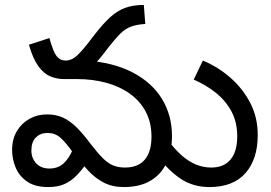

<svg xmlns="http://www.w3.org/2000/svg" viewBox="-20 -745 1098 777"><path d="M828 12Q761 12 710.5 -22Q660 -56 621 -111L661 -176Q689 -139 716.5 -115Q744 -91 773.5 -79Q803 -67 835 -67Q886 -67 913 -99.5Q940 -132 940 -193Q940 -251 916.5 -294.5Q893 -338 853.5 -369.5Q814 -401 764 -423L801 -500Q863 -474 913 -430Q963 -386 993 -328Q1023 -270 1023 -199Q1023 -100 973 -44Q923 12 828 12ZM481 12Q435 12 400 -6Q365 -24 335.5 -56Q306 -88 273 -131Q244 -171 223 -189Q202 -207 172 -207Q144 -207 125.5 -189Q107 -171 107 -136Q107 -105 126.5 -84Q146 -63 180 -63Q214 -63 236.5 -83Q259 -103 275 -141L328 -81Q309 -54 288 -33Q267 -12 240.5 0Q214 12 175 12Q122 12 90 -10Q58 -32 43.5 -66.5Q29 -101 29 -138Q29 -182 48 -214Q67 -246 99 -264Q131 -282 170 -282Q206 -282 234 -269.5Q262 -257 289 -230.5Q316 -204 348 -161Q375 -126 396 -105Q417 -84 438 -75.5Q459 -67 486 -67Q539 -67 566 -99Q593 -131 593 -192Q593 -249 570 -292.5Q547 -336 506 -365.5Q465 -395 410 -410Q355 -425 292 -425H243L326 -500Q437 -493 515.5 -452.5Q594 -412 635 -345.5Q676 -279 676 -194Q676 -135 655 -88Q634 -41 590.5 -14.5Q547 12 481 12ZM239 -425Q210 -425 183.5 -436Q157 -447 135 -477.5Q113 -508 97 -564L180 -591Q195 -536 209 -518Q223 -500 245 -500Q265 -500 282.5 -512.5Q300 -525 332 -565L363 -605Q397 -649 425.5 -675Q454 -701 486 -713Q518 -725 562 -725L568 -648Q533 -646 509.5 -637Q486 -628 466.5 -608.5Q447 -589 421 -556L398 -526Q370 -490 345 -468Q320 -446 294.5 -435.5Q269 -425 239 -425Z"/></svg>

Font: ltelugu25
Style: Book
Weight: 400
Designer: Jelle Bosma - Monotype Design Team
Foundry: Monotype Imaging Inc.
Version: Version 2.003